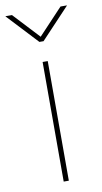

<svg xmlns="http://www.w3.org/2000/svg" viewBox="-137 -785 439 826"><g transform="rotate(-10 83.0 -372.0)"><path d="M72.3 0V-522.5H94.7V0ZM-22.5 -744.1 83 -630.9 189.5 -744.1H217.3V-743.2L91.8 -609.9H73.7L-50.8 -743.2V-744.1Z"/></g></svg>

Font: Inter 28pt Thin
Style: Regular
Weight: 250
Designer: Rasmus Andersson
Foundry: rsms
Version: Version 4.001;git-66647c0bb